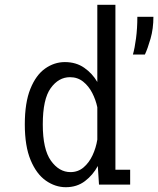

<svg xmlns="http://www.w3.org/2000/svg" viewBox="-20 -770 660 801"><path d="M254.5 11Q210.5 11 171.2 -16.5Q132 -44 107.8 -102Q83.5 -160 83.5 -251Q83.5 -342 106.8 -399.5Q130 -457 168.2 -484Q206.5 -511 250.5 -511Q297.5 -511 331.5 -487.2Q365.5 -463.5 386 -428V-750H461.5V-62H523V0H393L388 -77.5Q368 -40 334.5 -14.5Q301 11 254.5 11ZM158.5 -251Q158.5 -147 192.5 -99.5Q226.5 -52 274 -52Q305.5 -52 328.5 -71.5Q351.5 -91 366 -122Q380.5 -153 386 -187.5V-322.5Q379.5 -353.5 364.8 -382.2Q350 -411 326.8 -429.5Q303.5 -448 272 -448Q224.5 -448 191.5 -402.2Q158.5 -356.5 158.5 -251ZM534.5 -542.5Q542 -568.5 547.5 -610.2Q553 -652 553 -700H620Q620 -650 608 -608.5Q596 -567 584.5 -542.5Z"/></svg>

Font: Trispace SemiCondensed Light
Style: Regular
Weight: 300
Width: 4
Designer: Tyler Finck
Foundry: Etcetera Type Company
Version: Version 1.210; ttfautohint (v1.8.3)